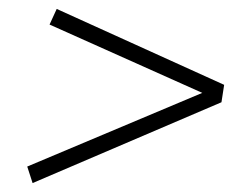

<svg xmlns="http://www.w3.org/2000/svg" viewBox="-20 -570 563 430"><path d="M91 -515 107 -550 482 -380 476 -341 53 -160 41 -197 433 -362Z"/></svg>

Font: Bitter Pro Light
Style: Italic
Weight: 300
Italic angle: -9°
Designer: Sol Matas, and Bitter project Authors
Foundry: Sol Matas
Version: Version 1.010